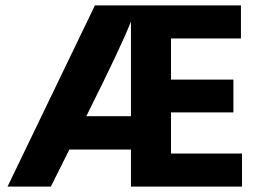

<svg xmlns="http://www.w3.org/2000/svg" viewBox="-20 -694 980 714"><path d="M467 -262V-614Q433 -526 301 -262ZM876 -674V-551H616V-398H848V-276H616V-123H880V0H467V-138H238L169 0H8L333 -674Z"/></svg>

Font: Hind Mysuru
Style: Bold
Weight: 700
Designer: Manushi Parikh, Hitesh Malaviya
Foundry: Indian Type Foundry
Version: Version 0.703;PS 1.0;hotconv 1.0.86;makeotf.lib2.5.63406